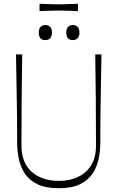

<svg xmlns="http://www.w3.org/2000/svg" viewBox="-20 -989 624 1020"><path d="M292 11Q223 11 179.5 -10Q136 -31 112.5 -66.5Q89 -102 80 -145.5Q71 -189 71 -233Q71 -245 71 -279Q71 -313 70.5 -361.5Q70 -410 69 -467.5Q68 -525 67 -585Q66 -645 65 -700H98Q96 -579 95 -457.5Q94 -336 94 -214Q94 -169 108 -134.5Q122 -100 148 -76.5Q174 -53 210.5 -40.5Q247 -28 292 -28Q337 -28 373.5 -40.5Q410 -53 436 -76.5Q462 -100 476 -134.5Q490 -169 490 -214Q490 -336 489 -457.5Q488 -579 486 -700H519Q518 -645 517 -585Q516 -525 515 -467.5Q514 -410 513.5 -361.5Q513 -313 513 -279Q513 -245 513 -233Q513 -190 504.5 -147Q496 -104 472.5 -68Q449 -32 405.5 -10.5Q362 11 292 11ZM221 -776Q186 -776 186 -816Q186 -836 195.5 -846Q205 -856 221 -856Q237 -856 246.5 -846Q256 -836 256 -816Q256 -796 246.5 -786Q237 -776 221 -776ZM367 -776Q332 -776 332 -816Q332 -836 341.5 -846Q351 -856 367 -856Q383 -856 392.5 -846Q402 -836 402 -816Q402 -796 392.5 -786Q383 -776 367 -776ZM190 -930V-969Q212 -968 229.5 -967.5Q247 -967 262 -966.5Q277 -966 291 -966Q306 -966 321 -966.5Q336 -967 354 -967.5Q372 -968 394 -969V-930Q372 -931 354 -931.5Q336 -932 320.5 -932.5Q305 -933 290 -933Q276 -933 261.5 -932.5Q247 -932 229.5 -931.5Q212 -931 190 -930Z"/></svg>

Font: Ojuju ExtraLight
Style: Regular
Weight: 200
Designer: Chisaokwu Joboson, Mirko Velimirovic
Foundry: Udi Foundry
Version: Version 1.000